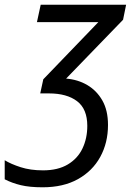

<svg xmlns="http://www.w3.org/2000/svg" viewBox="-86 -556 570 816"><path d="M95 240Q40 240 2.5 231Q-35 222 -66 206V125Q-40 141 1.5 154.5Q43 168 97 168Q160 168 202 143Q244 118 264.5 75Q285 32 285 -21Q285 -93 241.5 -126Q198 -159 122 -159H85L98 -219L332 -462H71L87 -536H450L437 -472L195 -222Q245 -218 285 -194.5Q325 -171 349 -129Q373 -87 373 -25Q373 51 340 111Q307 171 245 205.5Q183 240 95 240Z"/></svg>

Font: Noto Sans IKEA
Style: Italic
Weight: 400
Italic angle: -12°
Designer: Monotype Design Team
Foundry: Monotype Imaging Inc.
Version: Version 2.001